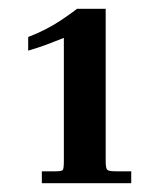

<svg xmlns="http://www.w3.org/2000/svg" viewBox="-20 -680 352 436"><path d="M75 -264V-291H106Q120 -291 122.5 -294Q125 -297 125 -314V-594Q105 -586 86.5 -579Q68 -572 44 -565V-596Q65 -604 83.5 -613.5Q102 -623 120 -635Q138 -647 155 -660H220V-314Q220 -298 223.5 -294.5Q227 -291 243 -291H278V-264Z"/></svg>

Font: Frank Ruhl Libre Medium
Style: Regular
Weight: 500
Designer: Yanek Iontef
Foundry: Fontef
Version: Version 6.004